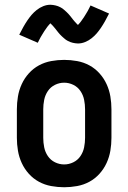

<svg xmlns="http://www.w3.org/2000/svg" viewBox="-20 -780 540 808"><path d="M250 8Q223 8 195.5 3Q168 -2 144 -15Q120 -28 101.5 -48.5Q83 -69 71.5 -94Q60 -119 55.5 -146Q51 -173 51 -200V-320Q51 -347 55.5 -374Q60 -401 71.5 -426Q83 -451 101.5 -471.5Q120 -492 144 -505Q168 -518 195.5 -523Q223 -528 250 -528Q277 -528 304.5 -523Q332 -518 356 -505Q380 -492 398.5 -471.5Q417 -451 428.5 -426Q440 -401 444.5 -374Q449 -347 449 -320V-200Q449 -173 444.5 -146Q440 -119 428.5 -94Q417 -69 398.5 -48.5Q380 -28 356 -15Q332 -2 304.5 3Q277 8 250 8ZM250 -88Q270 -88 288.5 -97Q307 -106 318.5 -123Q330 -140 334 -160Q338 -180 338 -200V-320Q338 -340 334 -360Q330 -380 318.5 -397Q307 -414 288.5 -423Q270 -432 250 -432Q230 -432 211.5 -423Q193 -414 181.5 -397Q170 -380 166 -360Q162 -340 162 -320V-200Q162 -180 166 -160Q170 -140 181.5 -123Q193 -106 211.5 -97Q230 -88 250 -88ZM308 -597Q302 -597 296.5 -598Q291 -599 286 -600Q281 -601 276 -603Q271 -605 266 -607.5Q261 -610 257.5 -612.5Q254 -615 249.5 -619Q245 -623 240.5 -627Q236 -631 232.5 -635Q229 -639 226 -642.5Q223 -646 220 -650Q217 -654 213 -659Q209 -664 205 -668.5Q201 -673 198.5 -675.5Q196 -678 192 -682Q190 -680 186.5 -676Q183 -672 181 -669.5Q179 -667 177 -664Q175 -661 172.5 -657.5Q170 -654 167.5 -650.5Q165 -647 162.5 -642.5Q160 -638 157 -633.5Q154 -629 151 -623.5Q148 -618 145 -612Q142 -606 139 -600L61 -634Q70 -652 78.5 -667Q87 -682 95.5 -694.5Q104 -707 113 -717.5Q122 -728 134.5 -738Q147 -748 162 -754Q177 -760 192 -760Q198 -760 203.5 -759Q209 -758 214 -757Q219 -756 224 -754Q229 -752 234 -749.5Q239 -747 242.5 -744.5Q246 -742 250.5 -738Q255 -734 259.5 -730Q264 -726 267.5 -722Q271 -718 274 -714.5Q277 -711 280 -707Q283 -703 287 -698Q291 -693 295 -688.5Q299 -684 301.5 -681.5Q304 -679 308 -675Q310 -677 313.5 -681Q317 -685 319 -687.5Q321 -690 323 -693Q325 -696 327.5 -699.5Q330 -703 332.5 -706.5Q335 -710 337.5 -714.5Q340 -719 343 -723.5Q346 -728 349 -733.5Q352 -739 355 -745Q358 -751 361 -757L439 -723Q430 -705 421.5 -690Q413 -675 404.5 -662.5Q396 -650 387 -639.5Q378 -629 365.5 -619Q353 -609 338 -603Q323 -597 308 -597Z"/></svg>

Font: Iosevka Web
Style: Bold
Weight: 700
Monospace: yes
Designer: Belleve Invis
Foundry: Belleve Invis
Version: Version 28.0.3; ttfautohint (v1.8.3)